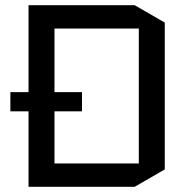

<svg xmlns="http://www.w3.org/2000/svg" viewBox="-20 -720 745 740"><path d="M20 -291V-365H90V-700H499L615 -633V-67L499 0H90V-291ZM190 -610V-365H296V-291H190V-90H515V-610Z"/></svg>

Font: Quantico
Style: Regular
Weight: 400
Designer: Matt Desmond
Foundry: MADtype
Version: Version 2.002